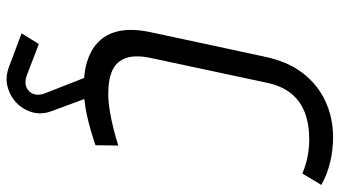

<svg xmlns="http://www.w3.org/2000/svg" viewBox="-234 -516 985 556"><g transform="rotate(90 258.0 -238.5)"><path d="M205 -12 202 -1 251 124Q258 143 252.5 157Q247 171 233 177Q219 183 199 176L108 141L77 191L173 227Q204 239 232 231.5Q260 224 279.5 204.5Q299 185 306 158.5Q313 132 302 103L263 -2V-7ZM483 -622 516 -677Q486 -694 450.5 -702.5Q415 -711 377 -711Q322 -711 274 -689Q226 -667 192 -623Q158 -579 144 -510L74 -184Q60 -119 74.5 -76Q89 -33 129.5 -11Q170 11 232 11Q271 11 313 2Q355 -7 401 -23L402 -89Q380 -82 354.5 -75.5Q329 -69 302 -64.5Q275 -60 252 -60Q209 -60 183 -72.5Q157 -85 148 -113Q139 -141 149 -186L219 -514Q228 -560 250 -588Q272 -616 306 -629Q340 -642 384 -642Q409 -642 434.5 -637Q460 -632 483 -622Z"/></g></svg>

Font: Advent Pro Medium
Style: Italic
Weight: 500
Italic angle: -12°
Version: Version 3.000